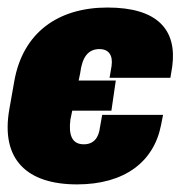

<svg xmlns="http://www.w3.org/2000/svg" viewBox="-40 -480 500 510"><path d="M164.6 9.8C291 9.8 368.7 -50.3 387.7 -147.5L393.1 -174.8H231.4L225.6 -142.1C222.2 -113.3 208.5 -96.7 182.6 -96.7C151.9 -96.7 141.6 -120.1 147 -162.6L151.9 -186H255.9L267.6 -266.1H168.9L172.9 -285.2C178.2 -328.6 194.3 -349.6 224.1 -349.6C250 -349.6 260.3 -332 256.3 -304.2L251 -273.4H412.6L417.5 -303.2C430.7 -401.4 377.9 -460 245.6 -460C114.3 -460 21 -393.6 -2 -264.6L-15.1 -190.4C-39.1 -55.7 32.2 9.8 164.6 9.8Z"/></svg>

Font: Roboto Flex Super Cond Black
Style: Italic
Weight: 900
Width: 3
Italic angle: -10°
Designer: Berlow after Robertson
Foundry: Google
Version: Version 3.200;Glyphs 3.3 (3311)